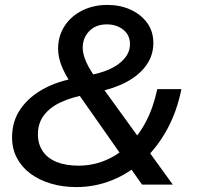

<svg xmlns="http://www.w3.org/2000/svg" viewBox="-20 -750 801 780"><path d="M557 0 270 -409Q242 -451 229 -485.5Q216 -520 216 -552Q216 -604 242.5 -644.5Q269 -685 314.5 -707.5Q360 -730 416 -730Q468 -730 510 -711Q552 -692 577.5 -657.5Q603 -623 603 -575Q603 -525 574 -484.5Q545 -444 493 -416.5Q441 -389 373 -376L337 -444Q385 -451 423.5 -468Q462 -485 485 -511.5Q508 -538 508 -571Q508 -608 480.5 -629.5Q453 -651 414 -651Q369 -651 342.5 -623.5Q316 -596 316 -556Q316 -530 330.5 -497.5Q345 -465 383 -413L682 0ZM290 10Q235 10 187.5 -4Q140 -18 104.5 -44Q69 -70 49 -107.5Q29 -145 29 -192Q29 -258 63.5 -307.5Q98 -357 158 -389.5Q218 -422 296 -434L333 -366Q274 -356 229 -335.5Q184 -315 159 -282.5Q134 -250 134 -204Q134 -165 153.5 -136Q173 -107 210 -92Q247 -77 299 -77Q355 -77 405.5 -97.5Q456 -118 499 -157.5Q542 -197 572.5 -255Q603 -313 619 -388H717Q699 -298 659 -224.5Q619 -151 562 -98.5Q505 -46 435.5 -18Q366 10 290 10Z"/></svg>

Font: Instrument Sans Medium
Style: Italic
Weight: 500
Italic angle: -13°
Designer: Rodrigo Fuenzalida
Foundry: fragTYPE
Version: Version 1.000;gftools[0.9.28]